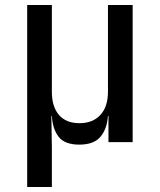

<svg xmlns="http://www.w3.org/2000/svg" viewBox="-20 -570 640 770"><path d="M89 180V-550H188V-202Q188 -142 216.5 -109Q245 -76 299 -76Q352 -76 382.5 -109Q413 -142 413 -202V-550H512V0H415V-105H413Q409 -52 382.5 -21Q356 10 298 10Q240 10 215.5 -21Q191 -52 188 -105H186L188 21V180Z"/></svg>

Font: JetBrains Mono NL Medium
Style: Regular
Weight: 500
Monospace: yes
Designer: Philipp Nurullin, Konstantin Bulenkov
Foundry: JetBrains
Version: Version 2.305; ttfautohint (v1.8.4.7-5d5b)